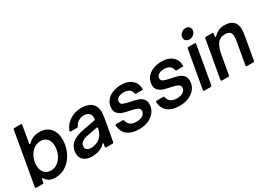

<svg xmlns="http://www.w3.org/2000/svg" viewBox="-9 -1551 3224 2338"><g transform="rotate(-30 1603.0 -382.0)"><path d="M161 -56Q155 -63 151 -63Q145 -63 144 -53L136 -13Q135 0 121 0H31Q24 0 20.5 -4.5Q17 -9 19 -15L148 -750Q151 -763 163 -763H254Q261 -763 264 -759Q267 -755 266 -748L225 -510L224 -505Q224 -498 230 -498Q235 -498 240 -503Q278 -540 315.5 -554.5Q353 -569 401 -569Q495 -569 549 -509.5Q603 -450 603 -350Q603 -257 564 -173.5Q525 -90 455.5 -39.5Q386 11 299 11Q251 11 219 -4Q187 -19 161 -56ZM482 -327Q482 -391 449.5 -429Q417 -467 359 -467Q304 -467 260 -433.5Q216 -400 191.5 -346Q167 -292 167 -234Q167 -170 201 -130.5Q235 -91 293 -91Q348 -91 391 -125Q434 -159 458 -214Q482 -269 482 -327Z M656 -118Q656 -284 880 -324L1051 -355Q1063 -357 1065 -366Q1066 -373 1066 -386Q1066 -421 1049 -443Q1024 -474 970 -474Q930 -474 895.5 -452.5Q861 -431 843 -395Q838 -383 827 -383H738Q731 -383 728 -388Q725 -393 727 -400Q760 -482 832.5 -525.5Q905 -569 988 -569Q1038 -569 1079 -555Q1120 -541 1145 -513Q1183 -471 1183 -401Q1183 -369 1172 -303L1120 -13Q1119 0 1105 0H1015Q1008 0 1004.5 -4.5Q1001 -9 1003 -15L1009 -49L1010 -55Q1010 -64 1005 -64Q1002 -64 997 -59Q975 -35 947 -20Q894 11 813 11Q741 11 698.5 -23Q656 -57 656 -118ZM936 -102Q984 -124 1009 -160Q1034 -196 1046 -251V-255Q1046 -261 1042.5 -264Q1039 -267 1032 -265L895 -239Q839 -228 808.5 -205.5Q778 -183 778 -143Q778 -115 798.5 -100Q819 -85 856 -85Q897 -85 936 -102Z M1248 -171V-173Q1248 -185 1261 -185H1353Q1365 -185 1368 -172Q1376 -130 1407 -107.5Q1438 -85 1492 -85Q1545 -85 1579.5 -107Q1614 -129 1614 -168Q1614 -200 1582.5 -215Q1551 -230 1488 -242Q1431 -253 1394.5 -265.5Q1358 -278 1332 -304.5Q1306 -331 1306 -376Q1306 -435 1338.5 -479Q1371 -523 1427 -546Q1483 -569 1550 -569Q1642 -569 1696 -524Q1750 -479 1754 -398V-396Q1754 -384 1741 -384H1657Q1645 -384 1642 -397Q1635 -436 1606 -455Q1577 -474 1532 -474Q1483 -474 1453.5 -454.5Q1424 -435 1424 -401Q1424 -372 1453 -359.5Q1482 -347 1545 -334Q1603 -323 1641.5 -310.5Q1680 -298 1707 -270.5Q1734 -243 1734 -197Q1734 -134 1699.5 -87Q1665 -40 1606 -14.5Q1547 11 1475 11Q1375 11 1314 -34.5Q1253 -80 1248 -171Z M1817 -171V-173Q1817 -185 1830 -185H1922Q1934 -185 1937 -172Q1945 -130 1976 -107.5Q2007 -85 2061 -85Q2114 -85 2148.5 -107Q2183 -129 2183 -168Q2183 -200 2151.5 -215Q2120 -230 2057 -242Q2000 -253 1963.5 -265.5Q1927 -278 1901 -304.5Q1875 -331 1875 -376Q1875 -435 1907.5 -479Q1940 -523 1996 -546Q2052 -569 2119 -569Q2211 -569 2265 -524Q2319 -479 2323 -398V-396Q2323 -384 2310 -384H2226Q2214 -384 2211 -397Q2204 -436 2175 -455Q2146 -474 2101 -474Q2052 -474 2022.5 -454.5Q1993 -435 1993 -401Q1993 -372 2022 -359.5Q2051 -347 2114 -334Q2172 -323 2210.5 -310.5Q2249 -298 2276 -270.5Q2303 -243 2303 -197Q2303 -134 2268.5 -87Q2234 -40 2175 -14.5Q2116 11 2044 11Q1944 11 1883 -34.5Q1822 -80 1817 -171Z M2500 -13Q2497 0 2485 0H2395Q2388 0 2384.5 -4.5Q2381 -9 2382 -15L2476 -546Q2478 -559 2491 -559H2581Q2588 -559 2591.5 -554.5Q2595 -550 2593 -543ZM2485 -690Q2485 -725 2512.5 -750Q2540 -775 2576 -775Q2605 -775 2623 -758.5Q2641 -742 2641 -716Q2641 -680 2614 -655.5Q2587 -631 2551 -631Q2522 -631 2503.5 -647.5Q2485 -664 2485 -690Z M2747 -13Q2744 0 2732 0H2642Q2635 0 2631.5 -4.5Q2628 -9 2629 -15L2723 -546Q2725 -559 2738 -559H2828Q2835 -559 2838.5 -554.5Q2842 -550 2840 -543L2835 -510V-506Q2835 -498 2840 -498Q2843 -498 2850 -503Q2888 -539 2924 -554Q2960 -569 3002 -569Q3082 -569 3123 -531Q3164 -493 3164 -418Q3164 -377 3154 -327L3099 -13Q3096 0 3084 0H2993Q2986 0 2982.5 -4.5Q2979 -9 2981 -15L3036 -327Q3042 -362 3042 -386Q3042 -430 3021.5 -450Q3001 -470 2956 -470Q2882 -470 2845.5 -419Q2809 -368 2792 -269Z"/></g></svg>

Font: Open Sauce Two SemiBold Italic
Style: Regular
Weight: 600
Italic angle: -10°
Designer: Alfredo Marco Pradil
Foundry: Creative Sauce Fz LLC
Version: Version 1.477